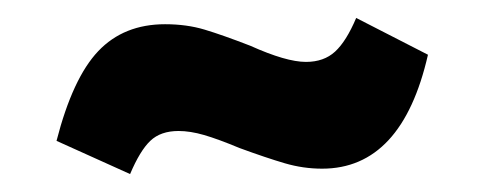

<svg xmlns="http://www.w3.org/2000/svg" viewBox="-20 -416 541 214"><path d="M321 -347Q299 -347 259 -365Q228 -377 208 -383Q188 -389 164 -389Q118 -389 89.5 -359Q61 -329 43 -259L125 -222Q136 -248 147.5 -259Q159 -270 179 -270Q192 -270 207.5 -265.5Q223 -261 247 -251Q277 -240 297.5 -234Q318 -228 339 -228Q428 -228 457 -355L377 -396Q366 -370 353.5 -358.5Q341 -347 321 -347Z"/></svg>

Font: Geom ExtraBold
Style: Bold
Weight: 800
Version: Version 1.102